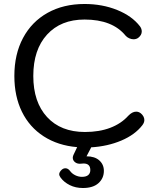

<svg xmlns="http://www.w3.org/2000/svg" viewBox="-20 -730 796 963"><path d="M704 -128Q704 -115 694 -102Q657 -54 588.5 -25Q520 4 437 9Q437 11 436 12L414 54Q455 54 478 74.5Q501 95 501 127Q501 164 474 188.5Q447 213 396 213Q359 213 330 198.5Q301 184 284 161Q277 151 277 144Q277 133 290 121Q298 114 308 114Q321 114 331 127Q341 141 357.5 149Q374 157 391 157Q412 157 422.5 148Q433 139 433 123Q433 90 399 90Q391 90 386 91Q369 93 357 84Q345 75 345 61Q345 56 348 48L367 8Q271 0 199.5 -46Q128 -92 90 -169.5Q52 -247 52 -349Q52 -458 95.5 -539.5Q139 -621 218.5 -665.5Q298 -710 404 -710Q493 -710 567.5 -680Q642 -650 682 -598Q691 -586 691 -572Q691 -554 673 -540Q663 -533 650 -533Q639 -533 628 -538Q617 -543 610 -551Q544 -632 404 -632Q285 -632 216 -556.5Q147 -481 147 -349Q147 -218 216 -143Q285 -68 406 -68Q478 -68 533 -89Q588 -110 623 -149Q643 -170 663 -170Q676 -170 687 -161Q704 -146 704 -128Z"/></svg>

Font: Kodchasan Medium
Style: Regular
Weight: 500
Designer: Katatrad Aksorn Co.,Ltd.
Foundry: Cadson Demak Co.,Ltd.
Version: Version 1.000; ttfautohint (v1.6)